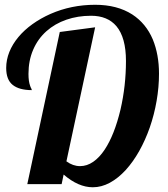

<svg xmlns="http://www.w3.org/2000/svg" viewBox="-20 -770 703 803"><path d="M246.1 -40 237.8 0H94.2L230 -636.2L377.9 -655.8L257.8 -95.2Q285.2 -75.2 314.9 -75.2Q343.8 -75.2 369.9 -93.3Q396 -111.3 418 -144.5Q458.5 -205.6 483.9 -311.5Q506.8 -410.6 506.8 -515.1Q506.8 -612.8 466.8 -660.6Q429.7 -704.1 360.8 -704.1Q305.2 -704.1 257.3 -687.5Q209.5 -670.9 174.3 -639.6Q138.2 -607.4 118.7 -562Q99.1 -516.6 99.1 -460.9Q99.1 -429.7 106 -411.1Q107.9 -404.8 110.8 -399.9Q112.8 -396.5 112.8 -393.1Q60.5 -393.1 33.2 -414.8Q5.9 -436.5 5.9 -485.8Q5.9 -519.5 19 -552.5Q32.2 -585.4 57.1 -615.2Q81.5 -644.5 116 -669.2Q150.4 -693.8 191.4 -711.9Q278.3 -750 377.9 -750Q470.2 -750 533.2 -709.5Q590.8 -671.9 619.1 -605Q645 -541.5 645 -461.9Q645 -405.8 635 -348.1Q625 -290.5 606.4 -236.8Q587.9 -184.1 562.3 -138.4Q536.6 -92.8 505.9 -59.1Q474.1 -24.4 439.2 -5.6Q404.3 13.2 368.2 13.2Q307.6 13.2 246.1 -40Z"/></svg>

Font: Pattaya
Style: Regular
Weight: 400
Designer: Pablo Impallari / Thai characters Designed by Thanarat Vachiruckul and Suppakit Chalermlarp
Foundry: Pablo Impallari
Version: Version 2.001